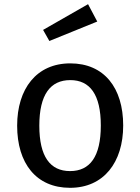

<svg xmlns="http://www.w3.org/2000/svg" viewBox="-20 -885 671 918"><path d="M401 -865 186 -742 216 -689 445 -782ZM316 -582C154 -582 62 -460 62 -284C62 -104 153 13 315 13C476 13 569 -109 569 -285C569 -465 478 -582 316 -582ZM316 -502C410 -502 462 -433 462 -285C462 -136 410 -67 315 -67C220 -67 168 -136 168 -284C168 -433 221 -502 316 -502Z"/></svg>

Font: Glow Sans SC Normal Medium
Style: Regular
Weight: 600
Designer: Ryoko NISHIZUKA (kana, bopomofo & ideographs); Paul D. Hunt (Latin, Greek & Cyrillic); Sandoll Communications, Soo-young
Version: Version 0.93